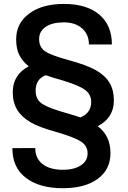

<svg xmlns="http://www.w3.org/2000/svg" viewBox="-20 -741 661 992"><path d="M568.4 -222.2C568.4 -257.3 561 -287.6 546.4 -312.5C531.7 -337.4 508.8 -358.9 477.1 -377.4C445.3 -395.5 398.4 -413.1 335.4 -430.2C272.5 -447.3 231 -462.9 211.4 -477.1C191.9 -491.2 182.1 -511.7 182.1 -539.1C182.1 -565.9 193.4 -586.9 216.3 -602.5C238.8 -617.7 270 -625.5 310.1 -625.5C349.1 -625.5 380.4 -615.2 404.3 -594.2C427.7 -573.2 439.5 -545.9 439.5 -511.2H558.1C558.1 -577.6 536.1 -629.4 492.7 -666C449.2 -702.6 388.2 -720.7 310.1 -720.7C235.4 -720.7 175.3 -704.1 130.9 -670.9C85.9 -637.7 63.5 -593.3 63.5 -538.1C63.5 -505.4 68.8 -478 80.1 -456.1C91.3 -434.1 107.4 -414.6 128.4 -398.4C73.2 -369.1 45.9 -324.7 45.9 -264.6C45.9 -229 53.7 -198.7 68.8 -173.8C84 -148.9 106.9 -127.4 137.7 -109.4C168.5 -91.3 214.8 -74.2 275.9 -57.6C336.9 -39.6 377.9 -23.4 399.9 -8.8C421.9 6.3 432.6 26.4 432.6 51.3C432.6 77.1 421.4 97.7 398.4 112.8C375.5 128.4 344.2 136.2 304.7 136.2C260.3 136.2 225.6 126.5 200.2 106.9C174.8 87.4 162.1 59.6 162.1 23.9L43.9 24.4C43.9 91.8 67.4 143.1 114.3 178.2C161.1 213.9 224.6 231.4 304.7 231.4C380.9 231.4 440.9 215.3 484.9 183.1C528.8 150.9 550.8 106.4 550.8 50.3C550.8 -9.8 528.8 -56.2 484.9 -88.9C540.5 -117.7 568.4 -162.1 568.4 -222.2ZM293.5 -328.6C354.5 -310.5 396 -293.5 418 -277.8C439.9 -261.7 451.2 -240.7 451.2 -214.4C451.2 -176.3 432.6 -149.4 395 -134.3L372.6 -142.1L285.2 -168C236.8 -183.1 204.6 -197.8 188.5 -211.9C172.4 -226.1 164.1 -246.1 164.1 -272.5C164.1 -313 181.6 -339.4 216.8 -352.5C241.7 -343.3 267.1 -335.4 293.5 -328.6Z"/></svg>

Font: Shabnam FD Medium
Style: Regular
Weight: 500
Foundry: DejaVu fonts team - Redesigned by Saber Rastikerdar - Based on Vazir font
Version: Version 5.00;October 20, 2019;FontCreator 12.0.0.2547 64-bit